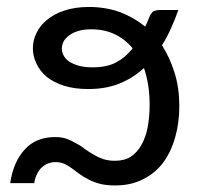

<svg xmlns="http://www.w3.org/2000/svg" viewBox="-20 -536 595 562"><path d="M251 -338.9Q293 -338.9 320.3 -353.5Q347.7 -368.2 368.2 -394.5Q346.7 -420.9 316.4 -435.5Q286.1 -450.2 247.1 -450.2Q224.6 -450.2 209 -445.3Q192.4 -440.4 181.6 -431.6Q170.9 -423.8 166 -414.1Q161.1 -404.3 161.1 -393.6Q161.1 -383.8 166 -374Q170.9 -364.3 181.6 -356.4Q193.4 -348.6 210 -343.8Q226.6 -338.9 251 -338.9ZM502 -506.8Q493.2 -481.4 481.4 -455.1Q469.7 -428.7 454.1 -403.3Q477.5 -367.2 491.2 -322.3Q504.9 -278.3 504.9 -225.6Q504.9 -177.7 493.2 -135.7Q481.4 -92.8 458 -60.5Q434.6 -29.3 399.4 -11.7Q364.3 6.8 317.4 6.8Q291 6.8 272.5 2Q253.9 -2.9 239.3 -10.7Q223.6 -18.6 211.9 -27.3Q200.2 -36.1 189.5 -43.9Q178.7 -51.8 168 -56.6Q156.2 -61.5 142.6 -61.5Q120.1 -61.5 103.5 -46.9Q85.9 -32.2 80.1 0Q56.6 0 9.8 0Q19.5 -63.5 52.7 -98.6Q85 -134.8 141.6 -134.8Q160.2 -134.8 174.8 -129.9Q190.4 -124 203.1 -116.2Q216.8 -109.4 228.5 -99.6Q241.2 -90.8 254.9 -83Q267.6 -75.2 282.2 -70.3Q297.9 -65.4 316.4 -65.4Q343.8 -65.4 362.3 -77.1Q381.8 -89.8 393.6 -111.3Q406.2 -132.8 412.1 -163.1Q418 -193.4 418 -229.5Q418 -288.1 401.4 -336.9Q371.1 -308.6 331.1 -292Q291 -275.4 238.3 -275.4Q197.3 -275.4 167 -285.2Q136.7 -294.9 116.2 -311.5Q96.7 -328.1 86.9 -349.6Q76.2 -371.1 76.2 -394.5Q76.2 -418 86.9 -439.5Q96.7 -460.9 117.2 -477.5Q137.7 -495.1 168 -504.9Q199.2 -515.6 240.2 -515.6Q288.1 -515.6 330.1 -501Q371.1 -485.4 405.3 -458Q407.2 -463.9 410.2 -468.8Q412.1 -474.6 415 -480.5Q418 -487.3 419.9 -492.2Q422.9 -497.1 425.8 -500Q428.7 -503.9 434.6 -504.9Q440.4 -506.8 449.2 -506.8Q466.8 -506.8 502 -506.8Z"/></svg>

Font: Lato
Style: Regular
Weight: 400
Designer: Lukasz Dziedzic with Adam Twardoch and Botio Nikoltchev
Version: Version 2.015; 2015-08-06; http://www.latofonts.com/